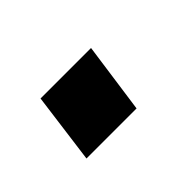

<svg xmlns="http://www.w3.org/2000/svg" viewBox="-36 -228 328 328"><g transform="rotate(-45 128.0 -64.0)"><path d="M41 0 58 -128H180L162 0Z"/></g></svg>

Font: Chivo Medium Medium
Style: Italic
Weight: 500
Italic angle: -8.05°
Version: Version 2.002